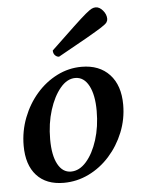

<svg xmlns="http://www.w3.org/2000/svg" viewBox="-52 -744 588 798"><g transform="rotate(-5 242.0 -345.5)"><path d="M182 12Q109 12 69 -32Q29 -76 29 -156Q29 -217 50.5 -272.5Q72 -328 109 -370.5Q146 -413 194.5 -437.5Q243 -462 297 -462Q371 -462 413.5 -416.5Q456 -371 456 -290Q456 -230 434 -175.5Q412 -121 374 -78.5Q336 -36 286.5 -12Q237 12 182 12ZM216 -32Q251 -32 280 -65Q309 -98 326.5 -153Q344 -208 344 -274Q344 -341 323.5 -379.5Q303 -418 267 -418Q233 -418 204.5 -384Q176 -350 158.5 -294.5Q141 -239 141 -173Q141 -106 161 -69Q181 -32 216 -32ZM208 -512Q199 -512 191.5 -519.5Q184 -527 184 -540Q246 -599 281 -632Q316 -665 334 -680Q352 -695 360.5 -699Q369 -703 377 -703Q393 -703 407 -686.5Q421 -670 421 -651Q421 -644 416.5 -637Q412 -630 392.5 -617.5Q373 -605 329.5 -580Q286 -555 208 -512Z"/></g></svg>

Font: Petrona SemiBold
Style: Italic
Weight: 600
Italic angle: -9°
Designer: Ringo R. Seeber
Foundry: Ringo R. Seeber
Version: Version 2.001; ttfautohint (v1.8.3)